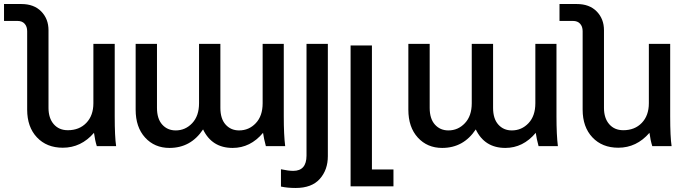

<svg xmlns="http://www.w3.org/2000/svg" viewBox="-62 -726 3406 954"><path d="M419 0Q410 -28 405 -66Q341 8 250 8Q170 8 121.5 -43.5Q73 -95 73 -181V-571Q73 -594 60.5 -608Q48 -622 25 -622H-42V-706H44Q107 -706 143 -669Q179 -632 179 -576V-190Q179 -139 205 -109Q231 -79 275 -79Q332 -79 367 -115.5Q402 -152 402 -213V-508H508V-148Q508 -46 515 0Z M1259 0Q1249 -37 1245 -66Q1182 9 1094 9Q991 9 947 -83Q886 9 780 9Q706 9 659 -42.5Q612 -94 612 -181V-508H718V-190Q718 -136 744 -107Q770 -78 811 -78Q859 -78 893 -114Q927 -150 927 -213V-508H1033V-190Q1033 -136 1059 -107Q1085 -78 1126 -78Q1175 -78 1209 -114Q1243 -150 1243 -213V-508H1348V-148Q1348 -55 1355 0Z M1567 50Q1567 118 1527 163Q1487 208 1407 208Q1366 208 1334 201V115Q1371 123 1395 123Q1461 123 1461 47V-508H1567Z M1680 -500H1786V116H1893V200H1680Z M2614 0Q2604 -37 2600 -66Q2537 9 2449 9Q2346 9 2302 -83Q2241 9 2135 9Q2061 9 2014 -42.5Q1967 -94 1967 -181V-508H2073V-190Q2073 -136 2099 -107Q2125 -78 2166 -78Q2214 -78 2248 -114Q2282 -150 2282 -213V-508H2388V-190Q2388 -136 2414 -107Q2440 -78 2481 -78Q2530 -78 2564 -114Q2598 -150 2598 -213V-508H2703V-148Q2703 -55 2710 0Z M3179 0Q3170 -28 3165 -66Q3101 8 3010 8Q2930 8 2881.5 -43.5Q2833 -95 2833 -181V-571Q2833 -594 2820.5 -608Q2808 -622 2785 -622H2718V-706H2804Q2867 -706 2903 -669Q2939 -632 2939 -576V-190Q2939 -139 2965 -109Q2991 -79 3035 -79Q3092 -79 3127 -115.5Q3162 -152 3162 -213V-508H3268V-148Q3268 -46 3275 0Z"/></svg>

Font: LT Superior Semi-bold
Style: Regular
Weight: 600
Designer: Daniel Lyons
Foundry: LyonsType
Version: Version 1.0